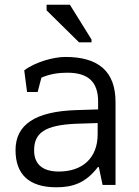

<svg xmlns="http://www.w3.org/2000/svg" viewBox="-20 -786 592 816"><path d="M471 0V-352C471 -484 397 -544 258 -544C208 -544 131 -523 83 -487L95 -395H140L156 -456C192 -472 231 -477 266 -477C355 -477 397 -438 397 -354V-321L302 -318C129 -312 46 -256 46 -148C46 -47 101 10 220 10C290 10 345 -9 396 -76H400L416 0ZM230 -57C161 -57 125 -88 125 -147C125 -222 172 -254 301 -260L395 -263V-215C395 -115 331 -57 230 -57ZM316 -606H369V-618L277 -766H178V-742Z"/></svg>

Font: Frost Regular
Style: Regular
Weight: 400
Designer: Lee Frost
Foundry: Lee Frost for Ice Communication Norge AS
Version: Version 2.011;hotconv 1.0.107;makeotfexe 2.5.65593